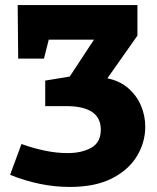

<svg xmlns="http://www.w3.org/2000/svg" viewBox="-20 -727 623 760"><path d="M256 13Q139 13 20 -35L65 -157Q109 -141 156 -131Q203 -121 248 -121Q303 -121 341 -142Q379 -163 379 -214Q379 -307 241 -307H159V-408L256 -424L352 -570H173L154 -495H52L50 -707H524V-586L405 -417Q454 -407 487.5 -378Q521 -349 538 -309Q555 -269 555 -225Q555 -165 523 -110.5Q491 -56 424.5 -21.5Q358 13 256 13Z"/></svg>

Font: Bitter ExtraBold
Style: Regular
Weight: 800
Designer: Sol Matas, and Bitter project Authors
Foundry: Sol Matas
Version: Version 2.001